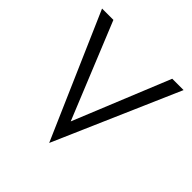

<svg xmlns="http://www.w3.org/2000/svg" viewBox="-137 -570 706 706"><g transform="rotate(45 216.0 -216.5)"><path d="M4 -460H63L216 -85L369 -460H428L216 27Z"/></g></svg>

Font: Renner* Light
Style: Light
Weight: 300
Version: Version 003.000 ; ttfautohint (v0.97) -l 8 -r 50 -G 200 -x 1